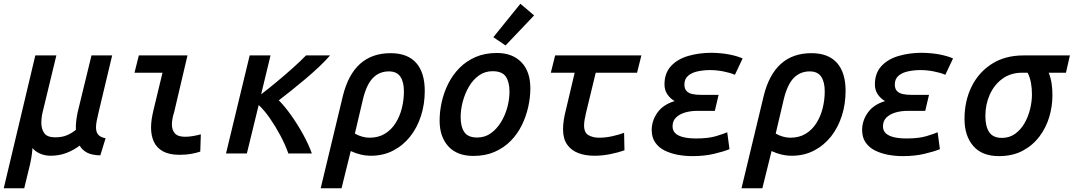

<svg xmlns="http://www.w3.org/2000/svg" viewBox="-59 -817 5715 1022"><path d="M-39 185 129 -522H241L181 -274Q175 -250 168 -220.5Q161 -191 161 -163Q161 -131 176.5 -108.5Q192 -86 235 -86Q271 -86 297 -97Q323 -108 345 -126Q344 -149 346.5 -171.5Q349 -194 354 -218L428 -522H538L465 -216Q460 -194 456 -174.5Q452 -155 452 -139Q452 -114 464 -100Q476 -86 503 -81L475 10Q430 9 404.5 -4.5Q379 -18 365 -42Q334 -18 295 -3Q256 12 210 12Q181 12 155 1Q129 -10 114 -29Q112 -1 107 27.5Q102 56 94 86L70 185Z M896 7Q842 7 808.5 -11.5Q775 -30 760 -62.5Q745 -95 745 -138Q745 -160 748.5 -183Q752 -206 758 -231L806 -430H657L680 -522H939L868 -220Q862 -202 859 -185Q856 -168 856 -154Q856 -125 872 -107Q888 -89 926 -89Q945 -89 966.5 -92.5Q988 -96 1010 -102L1007 -10Q986 -3 959 2Q932 7 896 7Z M1144 0 1270 -522H1381L1331 -315Q1369 -344 1413 -380.5Q1457 -417 1499 -454.5Q1541 -492 1570 -522H1698Q1674 -494 1639.5 -461.5Q1605 -429 1566.5 -396.5Q1528 -364 1491.5 -335Q1455 -306 1425 -283Q1457 -251 1491 -203Q1525 -155 1554.5 -101.5Q1584 -48 1601 0H1476Q1459 -48 1433 -96.5Q1407 -145 1377.5 -187.5Q1348 -230 1318 -258L1255 0Z M1648 185 1766 -306Q1794 -420 1857.5 -477Q1921 -534 2020 -534Q2110 -534 2156 -482.5Q2202 -431 2202 -333Q2202 -263 2182 -200.5Q2162 -138 2124.5 -90.5Q2087 -43 2034 -15.5Q1981 12 1916 12Q1888 12 1860.5 5.5Q1833 -1 1808 -13L1759 185ZM1908 -84Q1955 -84 1989.5 -105Q2024 -126 2046.5 -161.5Q2069 -197 2080 -241Q2091 -285 2091 -331Q2091 -381 2072 -409Q2053 -437 2011 -437Q1961 -437 1927 -403Q1893 -369 1874 -293L1830 -106Q1847 -96 1867.5 -90Q1888 -84 1908 -84Z M2461 13Q2374 13 2327.5 -38Q2281 -89 2281 -175Q2281 -224 2292.5 -275Q2304 -326 2327.5 -372.5Q2351 -419 2387 -455.5Q2423 -492 2472.5 -513.5Q2522 -535 2586 -535Q2668 -535 2716 -486Q2764 -437 2764 -347Q2764 -298 2752.5 -247Q2741 -196 2718 -149.5Q2695 -103 2659 -66.5Q2623 -30 2573.5 -8.5Q2524 13 2461 13ZM2481 -85Q2522 -85 2553.5 -107.5Q2585 -130 2607.5 -166.5Q2630 -203 2641.5 -246Q2653 -289 2653 -329Q2653 -380 2633.5 -409Q2614 -438 2563 -438Q2522 -438 2490.5 -415.5Q2459 -393 2437.5 -356.5Q2416 -320 2404.5 -277Q2393 -234 2393 -194Q2393 -143 2412.5 -114Q2432 -85 2481 -85ZM2632 -575 2567 -619 2711 -797 2784 -735Z M3105 12Q3056 12 3018.5 -2.5Q2981 -17 2959.5 -48Q2938 -79 2938 -129Q2938 -151 2941.5 -175Q2945 -199 2951 -223L3000 -430H2873L2896 -522H3355L3332 -430H3112L3060 -215Q3056 -197 3053 -180.5Q3050 -164 3050 -149Q3050 -111 3073.5 -97.5Q3097 -84 3130 -84Q3163 -84 3198 -91.5Q3233 -99 3263 -110L3265 -17Q3232 -5 3189 3.5Q3146 12 3105 12Z M3627 14Q3587 14 3549 7Q3511 0 3479.5 -15.5Q3448 -31 3429 -58Q3410 -85 3410 -125Q3410 -174 3440 -217Q3470 -260 3532 -279Q3509 -292 3493.5 -314.5Q3478 -337 3478 -368Q3478 -427 3512 -464.5Q3546 -502 3603.5 -519Q3661 -536 3729 -536Q3782 -535 3823 -527Q3864 -519 3894 -506L3853 -419Q3827 -430 3791 -437Q3755 -444 3720 -444Q3688 -444 3656 -437.5Q3624 -431 3604 -414Q3584 -397 3584 -367Q3584 -345 3595 -333Q3606 -321 3626 -316.5Q3646 -312 3674 -312H3766L3746 -227H3655Q3617 -227 3587 -218Q3557 -209 3539 -191Q3521 -173 3521 -145Q3521 -121 3536.5 -107Q3552 -93 3580 -86.5Q3608 -80 3647 -80Q3712 -80 3753 -92.5Q3794 -105 3812 -113L3824 -23Q3792 -10 3741 2Q3690 14 3627 14Z M3888 185 4006 -306Q4034 -420 4097.5 -477Q4161 -534 4260 -534Q4350 -534 4396 -482.5Q4442 -431 4442 -333Q4442 -263 4422 -200.5Q4402 -138 4364.5 -90.5Q4327 -43 4274 -15.5Q4221 12 4156 12Q4128 12 4100.5 5.5Q4073 -1 4048 -13L3999 185ZM4148 -84Q4195 -84 4229.5 -105Q4264 -126 4286.5 -161.5Q4309 -197 4320 -241Q4331 -285 4331 -331Q4331 -381 4312 -409Q4293 -437 4251 -437Q4201 -437 4167 -403Q4133 -369 4114 -293L4070 -106Q4087 -96 4107.5 -90Q4128 -84 4148 -84Z M4747 14Q4707 14 4669 7Q4631 0 4599.5 -15.5Q4568 -31 4549 -58Q4530 -85 4530 -125Q4530 -174 4560 -217Q4590 -260 4652 -279Q4629 -292 4613.5 -314.5Q4598 -337 4598 -368Q4598 -427 4632 -464.5Q4666 -502 4723.5 -519Q4781 -536 4849 -536Q4902 -535 4943 -527Q4984 -519 5014 -506L4973 -419Q4947 -430 4911 -437Q4875 -444 4840 -444Q4808 -444 4776 -437.5Q4744 -431 4724 -414Q4704 -397 4704 -367Q4704 -345 4715 -333Q4726 -321 4746 -316.5Q4766 -312 4794 -312H4886L4866 -227H4775Q4737 -227 4707 -218Q4677 -209 4659 -191Q4641 -173 4641 -145Q4641 -121 4656.5 -107Q4672 -93 4700 -86.5Q4728 -80 4767 -80Q4832 -80 4873 -92.5Q4914 -105 4932 -113L4944 -23Q4912 -10 4861 2Q4810 14 4747 14Z M5258 14Q5168 14 5121.5 -40Q5075 -94 5075 -184Q5075 -279 5112.5 -355.5Q5150 -432 5220.5 -477Q5291 -522 5389 -522H5636L5615 -430H5523Q5534 -403 5538.5 -373.5Q5543 -344 5543 -309Q5543 -251 5526 -194Q5509 -137 5473.5 -90Q5438 -43 5384.5 -14.5Q5331 14 5258 14ZM5274 -83Q5314 -83 5344 -104.5Q5374 -126 5394 -160.5Q5414 -195 5424 -236Q5434 -277 5434 -314Q5434 -349 5428.5 -377.5Q5423 -406 5411 -430H5382Q5321 -430 5277 -398Q5233 -366 5209.5 -313.5Q5186 -261 5186 -199Q5186 -144 5206.5 -113.5Q5227 -83 5274 -83Z"/></svg>

Font: Ubuntu Sans Mono Medium
Style: Italic
Weight: 500
Italic angle: -13.5°
Monospace: yes
Designer: Dalton Maag Ltd
Foundry: Dalton Maag Ltd
Version: Version 1.006